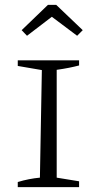

<svg xmlns="http://www.w3.org/2000/svg" viewBox="-20 -769 399 789"><path d="M53 0V-21Q76 -28 99 -32.5Q122 -37 144 -39L152 -481L53 -498V-521H305V-500Q286 -495 263.5 -490.5Q241 -486 213 -482V-39L305 -24V0ZM211 -749 320 -645 297 -622 193 -700 91 -622 69 -645 177 -749Z"/></svg>

Font: Piazzolla SC Light
Style: Regular
Weight: 300
Designer: Juan Pablo del Peral
Foundry: Huerta Tipografica
Version: Version 1.330